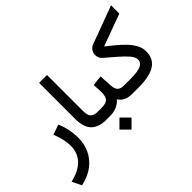

<svg xmlns="http://www.w3.org/2000/svg" viewBox="-184 -1096 1752 1752"><g transform="rotate(-45 692.0 -220.5)"><path d="M264.2 -279.3Q286.6 -228 297.6 -173.1Q308.6 -118.2 308.6 -64.9Q308.6 10.7 278.8 78.1Q249 145.5 186.5 194.8Q124 244.1 25.4 266.1L-19 175.8Q99.6 147 153.8 86.2Q208 25.4 208 -57.1Q208 -147.5 166.5 -244.6Z M613.8 0H601.6Q508.8 0 459 -49.3Q409.2 -98.6 409.2 -207.5V-671.9H511.2V-207Q511.2 -148.4 533.9 -127.9Q556.6 -107.4 601.6 -107.4H613.8Z M949.2 0H937.5Q845.7 0 804.2 -64Q777.8 -32.2 739 -16.1Q700.2 0 653.3 0H594.2V-107.4H653.3Q708.5 -107.4 730.2 -129.9Q752 -152.3 752 -203.6Q752 -228 750.5 -254.4Q749 -280.8 747.6 -305.7L847.2 -317.4L855.5 -187Q857.9 -146 877.7 -126.7Q897.5 -107.4 938.5 -107.4H949.2ZM626 147.9 704.1 70.3 782.2 147.9 704.1 226.1Z M1304.2 -183.6Q1303.7 -90.3 1234.6 -45.2Q1165.5 0 1020.5 0H929.7V-107.4H1020Q1121.6 -107.4 1160.2 -126.5Q1198.7 -145.5 1198.7 -185.1Q1198.7 -215.8 1165.8 -253.9Q1132.8 -292 1082.3 -335.4Q1031.7 -378.9 978.5 -424.8Q964.4 -436.5 957.3 -453.9Q950.2 -471.2 950.2 -489.7Q950.2 -515.6 964.4 -538.3Q978.5 -561 1007.3 -572.3L1374 -708.5V-601.6L1064 -487.3Q1100.6 -458 1142.1 -424.3Q1183.6 -390.6 1220.5 -352.5Q1257.3 -314.5 1280.8 -272.2Q1304.2 -230 1304.2 -183.6Z"/></g></svg>

Font: Vazir Medium
Style: Medium
Weight: 500
Designer: Saber Rastikerdar
Foundry: Saber Rastikerdar
Version: Version 30.0.0